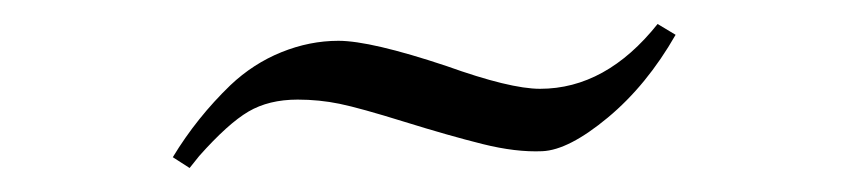

<svg xmlns="http://www.w3.org/2000/svg" viewBox="-20 -753 707 160"><path d="M528 -733 543 -724Q519 -682 486.5 -655Q454 -628 432 -627Q410 -626 382 -633Q354 -640 317 -651.5Q280 -663 263 -666.5Q246 -670 228 -670Q204 -670 187 -660Q170 -650 146 -623L138 -613L124 -622Q144 -655 172 -682Q191 -700 214.5 -709.5Q238 -719 262 -719Q289 -719 352 -698Q405 -679 430 -679Q485 -679 528 -733Z"/></svg>

Font: Wachinanga
Style: Regular
Weight: 400
Designer: deFharo
Foundry: deFharo
Version: Wachinanga: Version 2.001 2013